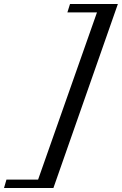

<svg xmlns="http://www.w3.org/2000/svg" viewBox="-148 -767 609 960"><path d="M-127.9 172.9 -115.7 130.9H42.5L336.9 -705.1H189L202.1 -747.1H441.4L119.1 172.9Z"/></svg>

Font: Elstob Medium
Style: Italic
Weight: 500
Italic angle: -20°
Designer: Peter S. Baker
Version: Version 1.015